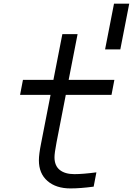

<svg xmlns="http://www.w3.org/2000/svg" viewBox="-20 -1020 727 1050"><path d="M278 -160.2Q278 -113.9 306.6 -90.8Q335.3 -67.7 386.7 -67.7Q432.9 -67.7 507.2 -77.5L492.2 0.7Q419.9 10.4 365.2 10.4Q286.5 10.4 239.6 -30.3Q192.7 -71 192.7 -143.2Q192.7 -175.8 204.4 -234.4L256.5 -501.3H89.8L105.5 -583.3H272.1L321 -833.3H404.3L355.5 -583.3H605.5L589.8 -501.3H339.8L289.1 -240.9Q278 -182.9 278 -160.2ZM603.5 -1000H686.8L638 -750H554.7Z"/></svg>

Font: Monoid
Style: Italic
Weight: 400
Width: 4
Italic angle: -11°
Monospace: yes
Version: Version 0.61